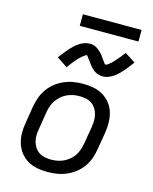

<svg xmlns="http://www.w3.org/2000/svg" viewBox="-133 -996 866 1090"><g transform="rotate(15 300.0 -450.5)"><path d="M254 8Q222 8 192 2.5Q162 -3 136.5 -18Q111 -33 93 -56Q75 -79 66 -107.5Q57 -136 56.5 -167Q56 -198 62 -230L78 -330Q83 -357 92.5 -384Q102 -411 119 -435Q136 -459 159.5 -477.5Q183 -496 210 -507.5Q237 -519 264.5 -523.5Q292 -528 319 -528Q351 -528 381 -522.5Q411 -517 436.5 -502Q462 -487 480.5 -464Q499 -441 507.5 -412.5Q516 -384 516.5 -353Q517 -322 512 -290L495 -190Q491 -163 481.5 -136Q472 -109 455 -85Q438 -61 414.5 -42.5Q391 -24 364 -12.5Q337 -1 309 3.5Q281 8 254 8ZM254 -65Q273 -65 292 -68.5Q311 -72 328.5 -80.5Q346 -89 361.5 -102Q377 -115 387.5 -131.5Q398 -148 404 -166Q410 -184 413 -202L430 -302Q433 -322 433.5 -341Q434 -360 429.5 -378Q425 -396 415 -411.5Q405 -427 390.5 -437Q376 -447 357 -451Q338 -455 319 -455Q300 -455 281.5 -451.5Q263 -448 245 -439.5Q227 -431 212 -418Q197 -405 186 -388.5Q175 -372 169 -354Q163 -336 160 -318L144 -218Q140 -198 139.5 -179Q139 -160 143.5 -142Q148 -124 158 -108.5Q168 -93 183 -83Q198 -73 216.5 -69Q235 -65 254 -65ZM204 -595 142 -636Q155 -653 166.5 -668Q178 -683 189 -695Q200 -707 210.5 -717Q221 -727 235 -736.5Q249 -746 265 -752Q281 -758 297 -758Q302 -758 307.5 -757.5Q313 -757 318 -756Q323 -755 327.5 -753Q332 -751 336 -748.5Q340 -746 344 -743.5Q348 -741 351.5 -738Q355 -735 359 -731.5Q363 -728 366.5 -724.5Q370 -721 373.5 -717Q377 -713 379.5 -709.5Q382 -706 384 -702.5Q386 -699 390 -694Q394 -689 397 -685Q400 -681 402.5 -677.5Q405 -674 407.5 -670Q410 -666 414 -666Q417 -666 421 -668Q425 -670 427.5 -672Q430 -674 435 -678Q440 -682 442 -683.5Q444 -685 446 -687Q448 -689 450.5 -691.5Q453 -694 455 -696.5Q457 -699 459.5 -701.5Q462 -704 464.5 -707Q467 -710 470 -713Q473 -716 475.5 -719.5Q478 -723 481.5 -726.5Q485 -730 488 -734Q491 -738 494 -742Q497 -746 500.5 -750.5Q504 -755 508 -760L570 -720Q557 -702 545.5 -687.5Q534 -673 523 -660.5Q512 -648 501.5 -638Q491 -628 477 -618.5Q463 -609 447 -603Q431 -597 415 -597Q410 -597 404.5 -598Q399 -599 394 -600Q389 -601 384.5 -602.5Q380 -604 376 -606.5Q372 -609 367.5 -611.5Q363 -614 359.5 -617Q356 -620 352.5 -623.5Q349 -627 345.5 -631Q342 -635 338.5 -638.5Q335 -642 332.5 -646Q330 -650 327.5 -653Q325 -656 321.5 -661Q318 -666 314.5 -670.5Q311 -675 308.5 -678Q306 -681 304 -685.5Q302 -690 298 -690Q295 -690 291 -687.5Q287 -685 284 -683Q281 -681 276.5 -677.5Q272 -674 270 -672Q268 -670 266 -668Q264 -666 261.5 -664Q259 -662 256.5 -659.5Q254 -657 252 -654.5Q250 -652 247.5 -649Q245 -646 241.5 -642.5Q238 -639 236 -636Q234 -633 230.5 -629Q227 -625 224 -621Q221 -617 218 -613Q215 -609 211.5 -604.5Q208 -600 204 -595ZM216 -841V-909H561V-841Z"/></g></svg>

Font: Iosevka Aile
Style: Italic
Weight: 400
Italic angle: -9°
Designer: Belleve Invis
Foundry: Belleve Invis
Version: Version 28.0.1; ttfautohint (v1.8.4)